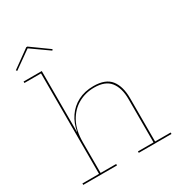

<svg xmlns="http://www.w3.org/2000/svg" viewBox="-222 -1125 1184 1271"><g transform="rotate(-30 369.5 -489.0)"><path d="M179.5 -11H298.5V0H40.5V-11H167.5V-779H40.5V-790H179.5ZM584 -11V-342Q584 -426.5 546.8 -474.2Q509.5 -522 424.5 -522Q357 -522 301.5 -490.5Q246 -459 212.8 -397.5Q179.5 -336 179.5 -246.5L174.5 -324.5H181Q191 -385 223 -432.2Q255 -479.5 306.2 -506.2Q357.5 -533 425 -533Q517.5 -533 556.8 -482.5Q596 -432 596 -343V-11H715V0H465V-11ZM178 -978 314 -880 308 -872 173.5 -967 39.5 -872 33.5 -880 169.5 -978Z"/></g></svg>

Font: Hepta Slab ExtraLight Thin
Style: Regular
Weight: 250
Version: Version 1.102